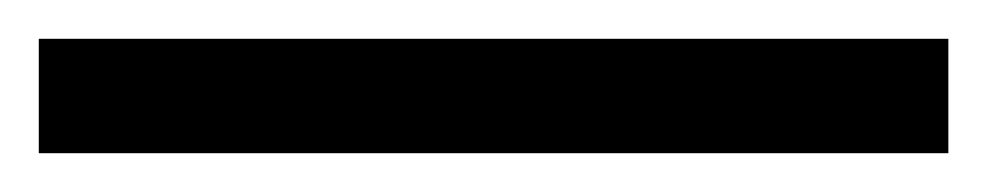

<svg xmlns="http://www.w3.org/2000/svg" viewBox="-25 -839 509 99"><path d="M-5 -760H464V-819H-5Z"/></svg>

Font: Noto Serif Hentaigana Bold
Style: Regular
Weight: 700
Designer: Kazuhiro Yamada
Foundry: nipponia
Version: Version 1.000